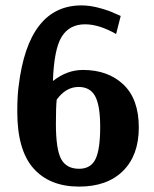

<svg xmlns="http://www.w3.org/2000/svg" viewBox="-20 -680 570 711"><path d="M273 11Q164 11 104 -56.5Q44 -124 44 -266Q44 -326 49 -361Q85 -660 282 -660Q314 -660 350 -650Q386 -640 406 -630L427 -621L410 -554Q347 -590 295 -590Q237 -590 208.5 -544Q180 -498 176 -380Q228 -421 287 -421Q380 -421 437 -367Q494 -313 494 -208Q494 -105 435.5 -47Q377 11 273 11ZM273 -55Q316 -55 333.5 -90.5Q351 -126 351 -210Q351 -289 332.5 -323.5Q314 -358 271 -358Q224 -358 190 -311Q187 -284 187 -222Q187 -127 206.5 -91Q226 -55 273 -55Z"/></svg>

Font: Arsenal
Style: Bold
Weight: 700
Designer: Andrij Shevchenko
Foundry: Stairsfor
Version: Version 2.001;PS 002.001;hotconv 1.0.88;makeotf.lib2.5.64775